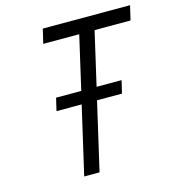

<svg xmlns="http://www.w3.org/2000/svg" viewBox="-109 -823 832 914"><g transform="rotate(-15 307.5 -365.5)"><path d="M270.5 -334.5H146.5L161.1 -397H285.2L345.7 -660.2H168.5L185.1 -731H615.2L598.6 -660.2H421.4L360.8 -397H483.9L469.2 -334.5H346.2L269 0H193.4Z"/></g></svg>

Font: Glacial Indifference
Style: Italic
Weight: 400
Designer: Alfredo Marco Pradil
Foundry: Alfredo Marco Pradil
Version: Version 1.312